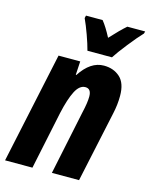

<svg xmlns="http://www.w3.org/2000/svg" viewBox="-124 -840 717 915"><g transform="rotate(15 234.0 -383.0)"><path d="M108 -548H215L211 -481H214Q264 -558 330 -558Q378 -558 409.5 -529.5Q441 -501 441 -438Q441 -395 431 -350L356 0H222L288 -316Q300 -367 300 -397Q300 -436 271 -436Q242 -436 222 -397Q202 -358 186 -286L126 0H-9ZM182 -753 185 -766H267Q289 -739 314 -691Q359 -740 389 -766H477L474 -755Q449 -729 411 -681Q373 -633 356 -606H235Q227 -637 211.5 -680Q196 -723 182 -753Z"/></g></svg>

Font: Noto Sans Display Ex Bold Cond
Style: Italic
Weight: 800
Width: 3
Italic angle: -12°
Designer: Monotype Design team
Foundry: Monotype Imaging Inc.
Version: Version 1.000